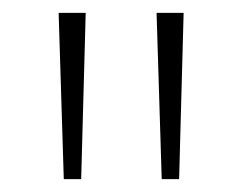

<svg xmlns="http://www.w3.org/2000/svg" viewBox="-20 -978 377 298"><path d="M79 -700 71 -958H113L106 -700ZM231 -700 223 -958H265L258 -700Z"/></svg>

Font: Noto Sans Khmer UI Condensed ExtraLight
Style: Regular
Weight: 200
Width: 3
Designer: Danh Hong and the Monotype Design Team
Foundry: Monotype Imaging Inc.
Version: Version 2.002; ttfautohint (v1.8.4.7-5d5b)